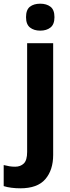

<svg xmlns="http://www.w3.org/2000/svg" viewBox="-75 -780 380 1040"><path d="M66 -687Q66 -727 87 -743.5Q108 -760 143 -760Q177 -760 198.5 -743.5Q220 -727 220 -687Q220 -648 198.5 -631Q177 -614 143 -614Q109 -614 87.5 -631Q66 -648 66 -687ZM35 240Q11 240 -13 237Q-37 234 -55 228V114Q-39 118 -24.5 120.5Q-10 123 7 123Q36 123 54 105.5Q72 88 72 43V-546H213V59Q213 141 170.5 190.5Q128 240 35 240Z"/></svg>

Font: Noto Sans Gurmukhi UI SemiCondensed
Style: Bold
Weight: 700
Width: 4
Designer: Jelle Bosma - Monotype Design Team
Foundry: Monotype Imaging Inc.
Version: Version 2.004; ttfautohint (v1.8.4.7-5d5b)